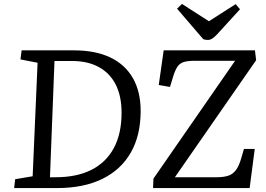

<svg xmlns="http://www.w3.org/2000/svg" viewBox="-20 -956 1353 976"><path d="M52 0 57 -45 146 -60 171 -637 84 -654 90 -700H357Q465 -700 540.5 -664Q616 -628 655.5 -559Q695 -490 695 -392Q695 -268 645 -180.5Q595 -93 500 -46.5Q405 0 270 0ZM234 -55H262Q371 -55 445.5 -93Q520 -131 559 -204Q598 -277 598 -383Q598 -467 568.5 -525.5Q539 -584 482.5 -615Q426 -646 346 -646H257ZM1282 -650 869 -55H1079Q1116 -55 1139.5 -62.5Q1163 -70 1179 -91Q1195 -112 1207 -154L1220 -199H1275L1249 0H758L760 -48L1175 -647H969Q934 -647 913.5 -640.5Q893 -634 881 -615.5Q869 -597 858 -560L844 -514L787 -524L812 -700H1276ZM880 -912 905 -936 1042 -848 1178 -935 1200 -909 1085 -783Q1070 -767 1059 -760Q1048 -753 1037 -753Q1028 -753 1023 -754Q1018 -755 1013 -757Z"/></svg>

Font: Literata
Style: Italic
Weight: 400
Italic angle: -2°
Designer: Latin by Veronika Burian and Jose Scaglione. Greek by Irene Vlachou. Cyrillic by Vera Evstafieva
Foundry: TypeTogether
Version: Version 3.103;gftools[0.9.29]